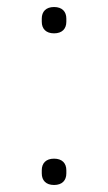

<svg xmlns="http://www.w3.org/2000/svg" viewBox="-20 -520 308 547"><path d="M134 7C111 7 99 -6 99 -26V-35C99 -55 111 -68 134 -68C157 -68 169 -55 169 -35V-26C169 -6 157 7 134 7ZM134 -425C111 -425 99 -438 99 -458V-467C99 -487 111 -500 134 -500C157 -500 169 -487 169 -467V-458C169 -438 157 -425 134 -425Z"/></svg>

Font: Plexus Sans ExtraLight
Style: Regular
Weight: 250
Version: Version 2.001;PS 002.001;hotconv 1.0.70;makeotf.lib2.5.58329